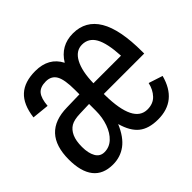

<svg xmlns="http://www.w3.org/2000/svg" viewBox="-134 -698 868 868"><g transform="rotate(-45 300.0 -264.0)"><path d="M331.5 -245.6V-237.3Q334 -56.2 421.9 -56.2Q458.5 -56.2 480.2 -79.1Q502 -102.1 509.8 -137.2L577.1 -115.2Q543.9 9.8 423.8 9.8Q364.7 9.8 331.3 -17.1Q297.9 -43.9 281.2 -103.5Q255.9 -43.9 219.5 -17.1Q183.1 9.8 135.7 9.8Q72.8 9.8 41.3 -30.3Q9.8 -70.3 9.8 -147.5Q9.8 -317.9 170.9 -320.3L252.4 -322.3V-351.1Q252.4 -417 236.8 -444.1Q221.2 -471.2 186 -471.2Q149.9 -471.2 133.5 -451.4Q117.2 -431.6 113.8 -387.2L31.7 -395.5Q41 -469.2 78.9 -503.7Q116.7 -538.1 185.5 -538.1Q271.5 -538.1 306.2 -470.2Q347.7 -538.1 426.3 -538.1Q507.3 -538.1 548.6 -469Q589.8 -399.9 589.8 -257.3V-245.6ZM92.3 -146Q92.3 -106 106.2 -81.5Q120.1 -57.1 147.9 -57.1Q179.2 -57.1 202.6 -78.9Q226.1 -100.6 239.3 -137.5Q252.4 -174.3 252.4 -217.3V-260.7L192.9 -258.8Q154.3 -257.8 134.5 -246.1Q114.7 -234.4 103.5 -210Q92.3 -185.5 92.3 -146ZM419.4 -473.1Q379.4 -473.1 356.7 -430.7Q334 -388.2 332.5 -313H508.8Q504.4 -396.5 482.9 -434.8Q461.4 -473.1 419.4 -473.1Z"/></g></svg>

Font: Cousine
Style: Regular
Weight: 400
Monospace: yes
Designer: Steve Matteson
Foundry: Monotype Imaging Inc.
Version: Version 1.21